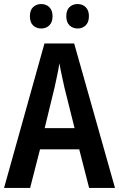

<svg xmlns="http://www.w3.org/2000/svg" viewBox="-20 -930 589 950"><path d="M421 0 372 -191H178L129 0H0L200 -715H347L549 0ZM299 -496Q293 -524 285.5 -558Q278 -592 274 -617Q270 -591 263 -557.5Q256 -524 250 -497L201 -296H349ZM128 -850Q128 -880 144 -895Q160 -910 184 -910Q208 -910 224 -894.5Q240 -879 240 -850Q240 -820 224 -804.5Q208 -789 184 -789Q160 -789 144 -804Q128 -819 128 -850ZM308 -850Q308 -880 324 -895Q340 -910 364 -910Q388 -910 404 -894.5Q420 -879 420 -850Q420 -820 404 -804.5Q388 -789 364 -789Q340 -789 324 -804.5Q308 -820 308 -850Z"/></svg>

Font: Noto Sans Myanmar Condensed SemiBold
Style: Regular
Weight: 600
Width: 3
Designer: Monotype Design Team
Foundry: Monotype Imaging Inc.
Version: Version 2.107; ttfautohint (v1.8.4.7-5d5b)